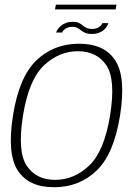

<svg xmlns="http://www.w3.org/2000/svg" viewBox="-20 -782 582 806"><path d="M207 4Q312.5 4 385.2 -65.5Q458 -135 484 -297Q509.5 -458.5 463.8 -528.5Q418 -598.5 312 -598.5Q206 -598.5 133 -528.8Q60 -459 34.5 -297Q9 -136 54.8 -66Q100.5 4 207 4ZM211.5 -27Q132 -27 92.2 -86.2Q52.5 -145.5 76.5 -297Q101 -447.5 164.2 -507.2Q227.5 -567 307 -567Q386.5 -567 426.5 -507.8Q466.5 -448.5 442 -297Q417.5 -146.5 354.2 -86.8Q291 -27 211.5 -27ZM365.5 -639.5Q383 -639.5 395.8 -644.5Q408.5 -649.5 416.8 -657Q425 -664.5 429.2 -672Q433.5 -679.5 435 -685H410Q408.5 -680.5 403 -674.5Q397.5 -668.5 388.8 -664.5Q380 -660.5 368.5 -660.5Q352.5 -660.5 343.2 -665Q334 -669.5 327 -675.5Q320 -681.5 311 -686Q302 -690.5 286.5 -690.5Q270.5 -690.5 257.8 -686Q245 -681.5 236.5 -674.2Q228 -667 222.8 -659.8Q217.5 -652.5 215.5 -645.5H241Q242.5 -650.5 248 -656.2Q253.5 -662 262.8 -665.8Q272 -669.5 284 -669.5Q297 -669.5 304.8 -665Q312.5 -660.5 320 -654.5Q327.5 -648.5 337.8 -644Q348 -639.5 365.5 -639.5ZM211 -742.5H465.5L469 -762.5H214.5Z"/></svg>

Font: Anybody Thin ExtraLight
Style: Italic
Weight: 250
Italic angle: -10°
Version: Version 1.113;gftools[0.9.25]